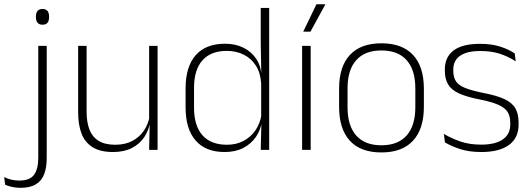

<svg xmlns="http://www.w3.org/2000/svg" viewBox="-88 -701 2486 898"><path d="M91 -22.5V-486.5H130.5V-22.5ZM111 -585.5Q95.5 -585.5 87.8 -594.5Q80 -603.5 80 -620.5V-624.5Q80 -641 87.8 -650Q95.5 -659 111 -659Q126.5 -659 134 -650Q141.5 -641 141.5 -624.5V-620.5Q141.5 -603 134 -594.2Q126.5 -585.5 111 -585.5ZM7.5 177.5Q-13 177.5 -32 173.2Q-51 169 -64 163L-68.5 127Q-52 135.5 -34.2 139.5Q-16.5 143.5 2.5 143.5Q52 143.5 71.5 116.2Q91 89 91 36V-150.5H130.5V38Q130.5 82.5 118.5 113.8Q106.5 145 79.5 161.2Q52.5 177.5 7.5 177.5Z M317 -486.5V-178.5Q317 -130.5 330 -96Q343 -61.5 372.5 -42.8Q402 -24 451.5 -24Q497.5 -24 531.2 -42Q565 -60 585.8 -91.2Q606.5 -122.5 613 -162.5L624 -130.5H614Q608.5 -93 587.5 -60.8Q566.5 -28.5 529.8 -9.2Q493 10 440.5 10Q381.5 10 345.5 -12.2Q309.5 -34.5 293.5 -75.8Q277.5 -117 277.5 -175V-486.5ZM649 -486.5V0H609.5L612 -123.5L609.5 -125.5V-486.5Z M962.5 10Q874 10 827 -43.8Q780 -97.5 780 -199V-287.5Q780 -389 827.2 -442.8Q874.5 -496.5 964.5 -496.5Q1013 -496.5 1050.8 -477.8Q1088.5 -459 1110.8 -425.2Q1133 -391.5 1135.5 -345.5H1148.5L1133.5 -309.5Q1130.5 -360.5 1108.5 -394.5Q1086.5 -428.5 1051.2 -445.8Q1016 -463 972.5 -463Q898.5 -463 859 -419Q819.5 -375 819.5 -290V-197.5Q819.5 -112.5 859 -68.2Q898.5 -24 973.5 -24Q1017 -24 1050.8 -41.8Q1084.5 -59.5 1106.5 -91.2Q1128.5 -123 1135 -164.5L1148 -132.5H1136.5Q1131 -93 1109 -60.8Q1087 -28.5 1050.2 -9.2Q1013.5 10 962.5 10ZM1131.5 0 1134.5 -126.5 1133.5 -140V-347L1134 -359L1131.5 -497.5V-664H1171V0Z M1325 0V-486.5H1365V0ZM1392 -681H1434L1364 -553H1330.5V-553.5Z M1696 12Q1598.5 12 1548.2 -43Q1498 -98 1498 -201V-286.5Q1498 -389.5 1548.5 -444Q1599 -498.5 1696 -498.5Q1793 -498.5 1843.8 -444Q1894.5 -389.5 1894.5 -286.5V-201Q1894.5 -98 1843.8 -43Q1793 12 1696 12ZM1696 -21.5Q1773 -21.5 1813.8 -67.2Q1854.5 -113 1854.5 -199.5V-288Q1854.5 -374 1814 -419.5Q1773.5 -465 1696 -465Q1618.5 -465 1578 -419.5Q1537.5 -374 1537.5 -288V-199.5Q1537.5 -113 1578 -67.2Q1618.5 -21.5 1696 -21.5Z M2163.5 10Q2105 10 2062.5 -4.2Q2020 -18.5 1993 -35L1988 -74.5Q2024 -53.5 2066 -39Q2108 -24.5 2163 -24.5Q2227.5 -24.5 2263 -48.5Q2298.5 -72.5 2298.5 -119V-127Q2298.5 -157 2286.5 -176.8Q2274.5 -196.5 2243.5 -210.5Q2212.5 -224.5 2155 -236Q2093.5 -248 2058 -264.5Q2022.5 -281 2007.5 -306.8Q1992.5 -332.5 1992.5 -371.5V-376Q1992.5 -434 2033.5 -465Q2074.5 -496 2157 -496Q2213.5 -496 2254 -482.2Q2294.5 -468.5 2319.5 -451L2324 -414Q2292.5 -435 2252.2 -448.8Q2212 -462.5 2159 -462.5Q2115 -462.5 2087 -452Q2059 -441.5 2045.5 -422.2Q2032 -403 2032 -376V-371.5Q2032 -340.5 2044.2 -321.2Q2056.5 -302 2087.2 -289.8Q2118 -277.5 2171.5 -266.5Q2235 -254.5 2271.2 -237.5Q2307.5 -220.5 2322.5 -194.2Q2337.5 -168 2337.5 -128.5V-118.5Q2337.5 -55.5 2292.2 -22.8Q2247 10 2163.5 10Z"/></svg>

Font: Anek Odia ExtraLight
Style: Regular
Weight: 250
Designer: Yesha Goshar & Mahesh Sahu (Odia), Yesha Goshar (Latin)
Foundry: Ek Type
Version: Version 1.003